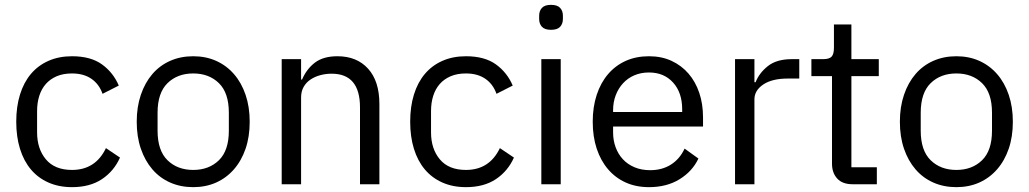

<svg xmlns="http://www.w3.org/2000/svg" viewBox="-20 -760 4245 792"><path d="M277 12Q223 12 180 -7Q137 -26 107.5 -61Q78 -96 62.5 -146Q47 -196 47 -258Q47 -320 62.5 -370Q78 -420 107.5 -455Q137 -490 180 -509Q223 -528 277 -528Q354 -528 400.5 -494.5Q447 -461 470 -407L403 -373Q389 -413 357 -435Q325 -457 277 -457Q241 -457 214 -445.5Q187 -434 169 -413.5Q151 -393 142 -364.5Q133 -336 133 -302V-214Q133 -146 169.5 -102.5Q206 -59 277 -59Q374 -59 417 -149L475 -110Q450 -54 400.5 -21Q351 12 277 12Z M777 12Q725 12 682 -7Q639 -26 608.5 -61.5Q578 -97 561 -146.5Q544 -196 544 -258Q544 -319 561 -369Q578 -419 608.5 -454.5Q639 -490 682 -509Q725 -528 777 -528Q829 -528 871.5 -509Q914 -490 945 -454.5Q976 -419 993 -369Q1010 -319 1010 -258Q1010 -196 993 -146.5Q976 -97 945 -61.5Q914 -26 871.5 -7Q829 12 777 12ZM777 -59Q842 -59 883 -99Q924 -139 924 -221V-295Q924 -377 883 -417Q842 -457 777 -457Q712 -457 671 -417Q630 -377 630 -295V-221Q630 -139 671 -99Q712 -59 777 -59Z M1142 0V-516H1222V-432H1226Q1245 -476 1279.5 -502Q1314 -528 1372 -528Q1452 -528 1498.5 -476.5Q1545 -425 1545 -331V0H1465V-317Q1465 -456 1348 -456Q1324 -456 1301.5 -450Q1279 -444 1261 -432Q1243 -420 1232.5 -401.5Q1222 -383 1222 -358V0Z M1902 12Q1848 12 1805 -7Q1762 -26 1732.5 -61Q1703 -96 1687.5 -146Q1672 -196 1672 -258Q1672 -320 1687.5 -370Q1703 -420 1732.5 -455Q1762 -490 1805 -509Q1848 -528 1902 -528Q1979 -528 2025.5 -494.5Q2072 -461 2095 -407L2028 -373Q2014 -413 1982 -435Q1950 -457 1902 -457Q1866 -457 1839 -445.5Q1812 -434 1794 -413.5Q1776 -393 1767 -364.5Q1758 -336 1758 -302V-214Q1758 -146 1794.5 -102.5Q1831 -59 1902 -59Q1999 -59 2042 -149L2100 -110Q2075 -54 2025.5 -21Q1976 12 1902 12Z M2253 -637Q2227 -637 2215.5 -649.5Q2204 -662 2204 -682V-695Q2204 -715 2215.5 -727.5Q2227 -740 2253 -740Q2279 -740 2290.5 -727.5Q2302 -715 2302 -695V-682Q2302 -662 2290.5 -649.5Q2279 -637 2253 -637ZM2213 -516H2293V0H2213Z M2657 12Q2604 12 2561.5 -7Q2519 -26 2488.5 -61.5Q2458 -97 2441.5 -146.5Q2425 -196 2425 -258Q2425 -319 2441.5 -369Q2458 -419 2488.5 -454.5Q2519 -490 2561.5 -509Q2604 -528 2657 -528Q2709 -528 2750 -509Q2791 -490 2820 -456.5Q2849 -423 2864.5 -377Q2880 -331 2880 -276V-238H2509V-214Q2509 -181 2519.5 -152.5Q2530 -124 2549.5 -103Q2569 -82 2597.5 -70Q2626 -58 2662 -58Q2711 -58 2747.5 -81Q2784 -104 2804 -147L2861 -106Q2836 -53 2783 -20.5Q2730 12 2657 12ZM2657 -461Q2624 -461 2597 -449.5Q2570 -438 2550.5 -417Q2531 -396 2520 -367.5Q2509 -339 2509 -305V-298H2794V-309Q2794 -378 2756.5 -419.5Q2719 -461 2657 -461Z M3012 0V-516H3092V-421H3097Q3111 -458 3147 -487Q3183 -516 3246 -516H3277V-436H3230Q3165 -436 3128.5 -411.5Q3092 -387 3092 -350V0Z M3497 0Q3455 0 3433.5 -23.5Q3412 -47 3412 -85V-446H3327V-516H3375Q3401 -516 3410.5 -526.5Q3420 -537 3420 -563V-659H3492V-516H3605V-446H3492V-70H3597V0Z M3925 12Q3873 12 3830 -7Q3787 -26 3756.5 -61.5Q3726 -97 3709 -146.5Q3692 -196 3692 -258Q3692 -319 3709 -369Q3726 -419 3756.5 -454.5Q3787 -490 3830 -509Q3873 -528 3925 -528Q3977 -528 4019.5 -509Q4062 -490 4093 -454.5Q4124 -419 4141 -369Q4158 -319 4158 -258Q4158 -196 4141 -146.5Q4124 -97 4093 -61.5Q4062 -26 4019.5 -7Q3977 12 3925 12ZM3925 -59Q3990 -59 4031 -99Q4072 -139 4072 -221V-295Q4072 -377 4031 -417Q3990 -457 3925 -457Q3860 -457 3819 -417Q3778 -377 3778 -295V-221Q3778 -139 3819 -99Q3860 -59 3925 -59Z"/></svg>

Font: IBM Plex Thai
Style: Regular
Weight: 400
Designer: Mike Abbink, Paul van der Laan, Pieter van Rosmalen, Ben Mitchell, Mark Frömberg
Foundry: Bold Monday
Version: Version 1.0